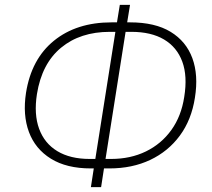

<svg xmlns="http://www.w3.org/2000/svg" viewBox="-20 -750 874 790"><path d="M354 20 368 -71 380 -57H354Q254 -57 189.5 -97Q125 -137 99 -207Q73 -277 87 -368Q109 -507 202 -582.5Q295 -658 439 -658H475L459 -644L473 -730H515L501 -644L489 -658H515Q618 -658 682 -619Q746 -580 771.5 -510.5Q797 -441 782 -348Q768 -257 720 -192Q672 -127 598 -92Q524 -57 430 -57H394L410 -71L396 20ZM370 -82 457 -633 469 -619H432Q310 -619 231 -553.5Q152 -488 132 -363Q119 -280 141 -220Q163 -160 216 -128Q269 -96 349 -96H386ZM412 -82 400 -96H437Q517 -96 580.5 -127Q644 -158 685 -215Q726 -272 738 -351Q752 -437 730 -496.5Q708 -556 655 -587.5Q602 -619 520 -619H483L499 -633Z"/></svg>

Font: Mulish ExtraLight
Style: Italic
Weight: 200
Italic angle: -9°
Designer: Vernon Adams
Foundry: Vernon Adams
Version: Version 3.603